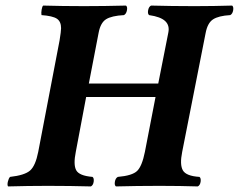

<svg xmlns="http://www.w3.org/2000/svg" viewBox="-20 -667 857 689"><path d="M289.1 -318.8 252 -122.1Q242.7 -76.2 253.4 -56.2Q264.2 -36.1 312 -32.2Q317.9 -27.8 316.2 -15.1Q314.5 -2.4 306.2 2Q230 0 160.2 0H144Q83 0 8.8 2Q5.4 -3.4 8.3 -15.4Q11.2 -27.3 16.1 -32.2Q68.8 -38.1 88.1 -55.2Q107.4 -72.3 117.2 -122.1L193.8 -522Q199.2 -555.2 199.2 -565.9Q199.2 -589.8 184.1 -599.9Q168.9 -609.9 128.9 -612.8Q127.4 -621.1 129.4 -632.3Q131.3 -643.6 134.8 -647Q205.1 -645 276.9 -645H286.1Q354 -645 432.1 -647Q438 -642.6 435.5 -629.9Q433.1 -617.2 424.8 -612.8Q380.4 -610.4 360.6 -597.9Q340.8 -585.4 334 -549.8L298.8 -367.2H547.9L584 -549.8Q589.4 -575.7 572.8 -591.3Q556.2 -606.9 515.1 -612.8Q509.3 -617.2 511.5 -629.9Q513.7 -642.6 522 -647Q598.1 -645 669.9 -645H686Q744.6 -645 813 -647Q818.8 -642.6 816.7 -629.9Q814.5 -617.2 806.2 -612.8Q764.2 -610.4 744.4 -597.4Q724.6 -584.5 717.8 -547.9L633.8 -122.1Q624.5 -76.2 636.2 -55.7Q647.9 -35.2 695.8 -32.2Q701.7 -27.8 700 -15.1Q698.2 -2.4 689.9 2Q623.5 0 560.1 0H543.9Q474.1 0 396 2Q390.1 -2.4 392.3 -15.1Q394.5 -27.8 402.8 -32.2Q454.6 -36.6 472.2 -53.7Q489.7 -70.8 500 -122.1L538.1 -318.8Z"/></svg>

Font: Common Serif
Style: Bold Italic
Weight: 700
Italic angle: -12°
Designer: Philipp H. Poll, Khaled Hosny
Foundry: Stefan Peev, Context Ltd.
Version: Version 1.026